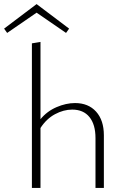

<svg xmlns="http://www.w3.org/2000/svg" viewBox="-67 -919 617 939"><path d="M256 -758 112 -857 -32 -758 -47 -779 112 -899 271 -779ZM300 -415Q365 -415 403 -373Q441 -331 441 -257V0H400V-244Q400 -310 370.5 -346.5Q341 -383 286 -383Q244 -383 202 -360.5Q160 -338 131 -293V0H89V-707L131 -714V-336Q163 -375 209.5 -395Q256 -415 300 -415Z"/></svg>

Font: EauTestText Light
Style: Regular
Weight: 300
Designer: Christian Thalmann (Catharsis Fonts)
Version: Version 0.001;PS 000.001;hotconv 1.0.88;makeotf.lib2.5.64775